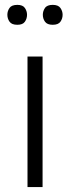

<svg xmlns="http://www.w3.org/2000/svg" viewBox="-20 -757 278 777"><path d="M91.3 0V-528.3H152.3V0ZM193.4 -656.7Q170.9 -656.7 162.1 -669.2Q153.3 -681.6 153.3 -697.3Q153.3 -711.9 161.9 -724.6Q170.4 -737.3 193.4 -737.3Q215.8 -737.3 224.6 -724.6Q233.4 -711.9 233.4 -697.3Q233.4 -681.6 224.6 -669.2Q215.8 -656.7 193.4 -656.7ZM50.3 -656.7Q27.3 -656.7 18.6 -669.2Q9.8 -681.6 9.8 -697.3Q9.8 -711.9 18.3 -724.6Q26.9 -737.3 50.3 -737.3Q72.3 -737.3 80.8 -724.6Q89.4 -711.9 89.4 -697.3Q89.4 -681.6 80.8 -669.2Q72.3 -656.7 50.3 -656.7Z"/></svg>

Font: Comme ExtraLight
Style: Regular
Weight: 250
Version: Version 1.000;gftools[0.9.27]